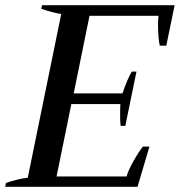

<svg xmlns="http://www.w3.org/2000/svg" viewBox="-23 -720 693 740"><path d="M650 -700 618 -544H593Q590 -554 588 -577.5Q586 -601 586 -624Q586 -641 588 -659H322L261 -360H449Q468 -416 485 -444H503L460 -235H442Q440 -247 440 -276Q440 -310 441 -319H252L195 -40H465Q471 -63 492.5 -101Q514 -139 528 -155H553L507 0H-3L0 -15Q47 -31 84 -35L213 -666Q181 -671 136 -686L139 -700Z"/></svg>

Font: Trirong Medium
Style: Italic
Weight: 500
Italic angle: -12°
Designer: Katatrad Team
Foundry: CadsonDemak
Version: Version 1.001